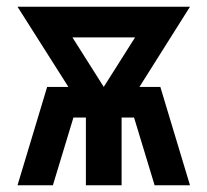

<svg xmlns="http://www.w3.org/2000/svg" viewBox="-20 -550 616 570"><path d="M32 0H137L198 -201H235V0H341V-201H378L439 0H544L456 -292H394L544 -530H32L183 -292H120ZM288 -292 195 -439H381Z"/></svg>

Font: Iosevka Sparkle Semibold
Style: Regular
Weight: 600
Designer: Belleve Invis
Foundry: Belleve Invis
Version: Version 4.5.0; ttfautohint (v1.8.3)